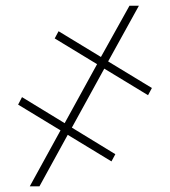

<svg xmlns="http://www.w3.org/2000/svg" viewBox="-20 -657 599 677"><path d="M233.4 -207 386.7 -113.3 373 -87.9 218.8 -181.6 119.1 0H85L193.4 -197.3L43.9 -288.1L57.6 -314.5L208 -222.7L322.3 -430.7L172.9 -521.5L186.5 -546.9L335.9 -456.1L436.5 -636.7H469.7L361.3 -440.4L515.6 -346.7L502 -321.3L347.7 -415Z"/></svg>

Font: Pretendard Thin
Style: Regular
Weight: 100
Designer: Base glyphs from Inter by Rasmus Andersson; Hangeul glyphs from Noto Sans CJK(Source Han Sans) by Jang Soo-young and Kan
Foundry: Kil Hyung-jin
Version: Version 1.309